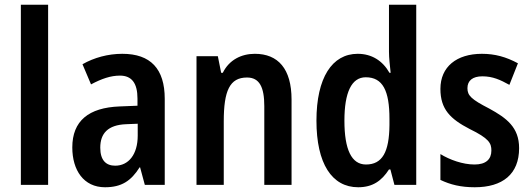

<svg xmlns="http://www.w3.org/2000/svg" viewBox="-20 -846 2240 810"><path d="M183 -66V-826H68V-66Z M496 -619C436 -619 377 -603 328 -575L364 -490C409 -514 447 -527 486 -527C536 -527 560 -495 560 -430V-400L485 -397C354 -392 285 -336 285 -224C285 -128 333 -56 423 -56C493 -56 533 -83 569 -140H571L591 -66H675V-429C675 -556 615 -619 496 -619ZM512 -322 561 -324V-274C561 -194 522 -147 466 -147C427 -147 403 -170 403 -223C403 -283 435 -319 512 -322Z M1055 -619C999 -619 947 -594 920 -539H913L899 -609H809V-66H924V-334C924 -463 949 -519 1022 -519C1075 -519 1095 -478 1095 -398V-66H1210V-426C1210 -556 1153 -619 1055 -619Z M1491 -56C1552 -56 1590 -83 1621 -131H1627L1644 -66H1736V-826H1621V-628C1621 -600 1625 -570 1628 -539H1623C1594 -590 1548 -619 1489 -619C1381 -619 1315 -518 1315 -337C1315 -156 1380 -56 1491 -56ZM1524 -152C1463 -152 1433 -215 1433 -337C1433 -456 1463 -520 1523 -520C1595 -520 1623 -463 1623 -345V-318C1622 -205 1593 -152 1524 -152Z M2170 -221C2170 -309 2117 -348 2044 -388C1968 -427 1952 -443 1952 -474C1952 -506 1974 -524 2015 -524C2059 -524 2091 -509 2129 -488L2165 -579C2115 -606 2068 -619 2013 -619C1906 -619 1838 -564 1838 -471C1838 -385 1880 -344 1961 -302C2043 -262 2053 -242 2053 -211C2053 -174 2030 -152 1982 -152C1932 -152 1877 -172 1838 -196V-87C1880 -67 1924 -56 1983 -56C2100 -56 2170 -111 2170 -221Z"/></svg>

Font: Noto Sans Malayalam UI Condensed SemiBold
Style: Regular
Weight: 600
Width: 3
Designer: Jelle Bosma - Monotype Design Team
Foundry: Monotype Imaging Inc.
Version: Version 2.104